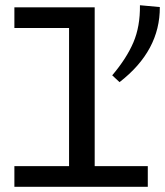

<svg xmlns="http://www.w3.org/2000/svg" viewBox="-20 -714 631 734"><path d="M545 -79V0H35V-79H244V-607H35V-686H342V-79ZM591 -687Q592 -520 437 -400L409 -426Q464 -491 490 -552Q516 -613 515 -694Z"/></svg>

Font: BioRhyme Expanded
Style: Regular
Weight: 400
Width: 7
Designer: Aoife Mooney
Foundry: Aoife Mooney Type
Version: Version 1.001